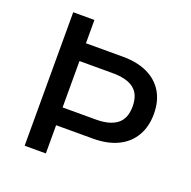

<svg xmlns="http://www.w3.org/2000/svg" viewBox="-125 -829 950 953"><g transform="rotate(20 350.0 -352.5)"><path d="M103 0V-705H215V-582H409Q486 -582 540 -556.5Q594 -531 623 -483Q652 -435 652 -367Q652 -300 623 -250.5Q594 -201 539.5 -175Q485 -149 409 -149H215V0ZM215 -243H391Q464 -243 502 -272.5Q540 -302 540 -366Q540 -430 502.5 -459Q465 -488 391 -488H215Z"/></g></svg>

Font: Nunito Sans 7pt SemiBold
Style: Regular
Weight: 600
Designer: Vernon Adams
Foundry: Vernon Adams
Version: Version 3.101;gftools[0.9.27]